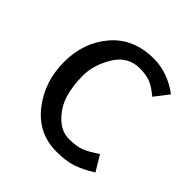

<svg xmlns="http://www.w3.org/2000/svg" viewBox="-147 -620 744 744"><g transform="rotate(45 225.0 -248.0)"><path d="M282 -509Q357 -509 426 -458L381 -400Q352 -425 328.5 -434.5Q305 -444 269 -444Q204 -444 168.5 -385Q133 -326 133 -268.5Q133 -211 146.5 -167Q160 -123 193.5 -89.5Q227 -56 268.5 -56Q310 -56 335 -66Q360 -76 395 -100L433 -37Q388 -9 354 2Q320 13 269 13Q169 13 106.5 -66.5Q44 -146 44 -253.5Q44 -361 107.5 -435Q171 -509 282 -509Z"/></g></svg>

Font: Rosario
Style: Regular
Weight: 400
Designer: Hector Gatti
Foundry: Omnibus-Type
Version: Version 1.002